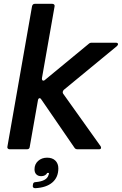

<svg xmlns="http://www.w3.org/2000/svg" viewBox="-20 -783 639 1007"><path d="M136 -13Q135 0 121 0H31Q24 0 20.5 -4.5Q17 -9 19 -15L148 -750Q151 -763 163 -763H254Q261 -763 264.5 -758.5Q268 -754 266 -748L200 -373V-370Q200 -360 208 -360Q212 -360 216 -364L444 -552Q451 -559 460 -559H587Q599 -559 599 -551Q599 -547 593 -541L315 -312Q309 -306 309 -300Q309 -295 311 -292L507 -17Q510 -13 510 -8Q510 0 499 0H387Q375 0 370 -9L197 -261Q193 -268 188 -268Q181 -268 179 -257ZM152 191 153 184Q154 172 168 172Q225 167 234 136Q235 134 236 131Q237 128 237 124H227Q224 132 215.5 136.5Q207 141 196 141Q180 141 170.5 131.5Q161 122 161 105Q161 78 180 61Q199 44 227 44Q255 44 270.5 59.5Q286 75 286 100Q286 147 254.5 174Q223 201 165 204Q158 204 154.5 200.5Q151 197 152 191Z"/></svg>

Font: Open Sauce Two SemiBold Italic
Style: Regular
Weight: 600
Italic angle: -10°
Designer: Alfredo Marco Pradil
Foundry: Creative Sauce Fz LLC
Version: Version 1.477